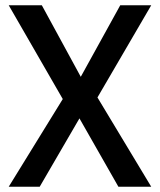

<svg xmlns="http://www.w3.org/2000/svg" viewBox="-20 -705 604 725"><path d="M13 -685 217 -331 13 0H130L280 -258L427 0H551L348 -337L551 -685H434L285 -415L138 -685Z"/></svg>

Font: Sunflower Medium
Style: Regular
Weight: 500
Designer: JIKJI
Foundry: JIKJI
Version: Version 1.00